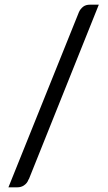

<svg xmlns="http://www.w3.org/2000/svg" viewBox="-20 -756 460 820"><path d="M102 10Q97 26 82 36Q70 44 54 44H16L317 -704Q323 -718 336 -728Q347 -736 364 -736H402L103 10Z"/></svg>

Font: Aleo
Style: Regular
Weight: 400
Designer: Alessio Laiso
Version: Version 1.1